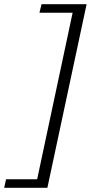

<svg xmlns="http://www.w3.org/2000/svg" viewBox="-80 -770 435 920"><path d="M109 -709 119 -750H335L147 130H-60L-51 89H98L268 -709Z"/></svg>

Font: Roboto Serif 20pt ExtraLight
Style: Italic
Weight: 250
Italic angle: -10°
Version: Version 1.007